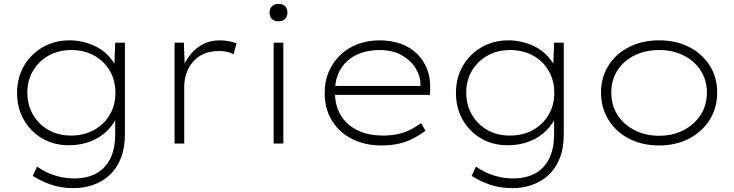

<svg xmlns="http://www.w3.org/2000/svg" viewBox="-20 -740 3786 990"><path d="M361 230Q291 230 238.5 210.5Q186 191 149 167L171 119Q193 135 221.5 148.5Q250 162 286 171Q322 180 364 180Q427 180 474 155.5Q521 131 547.5 80Q574 29 574 -49V-139L589 -151Q570 -103 534 -67Q498 -31 447 -11Q396 9 335 9Q258 9 198 -26Q138 -61 103 -122Q68 -183 68 -261Q68 -340 104 -401Q140 -462 201 -497Q262 -532 339 -532Q372 -532 405 -524.5Q438 -517 466.5 -504Q495 -491 519 -471Q543 -451 561 -425.5Q579 -400 590 -369L569 -382L574 -520H624V-48Q624 23 603.5 75Q583 127 547 161Q511 195 462.5 212.5Q414 230 361 230ZM346 -41Q413 -41 464.5 -69.5Q516 -98 545.5 -147.5Q575 -197 575 -261Q575 -326 545.5 -376Q516 -426 464.5 -454Q413 -482 347 -482Q282 -482 231 -453.5Q180 -425 150.5 -375.5Q121 -326 121 -262Q121 -199 150 -149Q179 -99 229.5 -70Q280 -41 346 -41Z M880 0V-520H928L933 -394L922 -388Q936 -428 963 -460.5Q990 -493 1027.5 -512.5Q1065 -532 1113 -532Q1138 -532 1161 -527.5Q1184 -523 1200 -516L1184 -460Q1167 -470 1146.5 -473.5Q1126 -477 1110 -477Q1064 -477 1030.5 -462Q997 -447 974.5 -420.5Q952 -394 941 -361.5Q930 -329 930 -295V0Z M1391 0V-520H1441V0ZM1416 -630Q1394 -630 1382 -642Q1370 -654 1370 -675Q1370 -695 1382 -707.5Q1394 -720 1416 -720Q1438 -720 1450 -708Q1462 -696 1462 -675Q1462 -655 1450 -642.5Q1438 -630 1416 -630Z M1947 10Q1861 10 1794.5 -24Q1728 -58 1691 -119Q1654 -180 1654 -261Q1654 -322 1675.5 -371Q1697 -420 1735 -456.5Q1773 -493 1825 -512.5Q1877 -532 1937 -532Q1997 -532 2046 -514.5Q2095 -497 2129.5 -463.5Q2164 -430 2182 -384Q2200 -338 2198 -282L2197 -251H1694V-297H2170L2149 -283L2148 -307Q2148 -347 2123.5 -387.5Q2099 -428 2052 -455Q2005 -482 1936 -482Q1873 -482 1821 -458.5Q1769 -435 1738 -386.5Q1707 -338 1707 -264Q1707 -196 1737 -146Q1767 -96 1822.5 -68.5Q1878 -41 1957 -41Q2010 -41 2055 -54.5Q2100 -68 2151 -105L2174 -66Q2148 -46 2114.5 -28Q2081 -10 2039.5 0Q1998 10 1947 10Z M2624 230Q2554 230 2501.5 210.5Q2449 191 2412 167L2434 119Q2456 135 2484.5 148.5Q2513 162 2549 171Q2585 180 2627 180Q2690 180 2737 155.5Q2784 131 2810.5 80Q2837 29 2837 -49V-139L2852 -151Q2833 -103 2797 -67Q2761 -31 2710 -11Q2659 9 2598 9Q2521 9 2461 -26Q2401 -61 2366 -122Q2331 -183 2331 -261Q2331 -340 2367 -401Q2403 -462 2464 -497Q2525 -532 2602 -532Q2635 -532 2668 -524.5Q2701 -517 2729.5 -504Q2758 -491 2782 -471Q2806 -451 2824 -425.5Q2842 -400 2853 -369L2832 -382L2837 -520H2887V-48Q2887 23 2866.5 75Q2846 127 2810 161Q2774 195 2725.5 212.5Q2677 230 2624 230ZM2609 -41Q2676 -41 2727.5 -69.5Q2779 -98 2808.5 -147.5Q2838 -197 2838 -261Q2838 -326 2808.5 -376Q2779 -426 2727.5 -454Q2676 -482 2610 -482Q2545 -482 2494 -453.5Q2443 -425 2413.5 -375.5Q2384 -326 2384 -262Q2384 -199 2413 -149Q2442 -99 2492.5 -70Q2543 -41 2609 -41Z M3379 10Q3291 10 3223.5 -25Q3156 -60 3117.5 -122Q3079 -184 3079 -263Q3079 -341 3117.5 -402Q3156 -463 3223.5 -497.5Q3291 -532 3379 -532Q3466 -532 3533.5 -497.5Q3601 -463 3639.5 -402Q3678 -341 3678 -263Q3678 -184 3639.5 -122.5Q3601 -61 3533.5 -25.5Q3466 10 3379 10ZM3379 -40Q3449 -40 3505 -69Q3561 -98 3593 -148Q3625 -198 3625 -263Q3625 -326 3593 -376Q3561 -426 3505 -454Q3449 -482 3379 -482Q3307 -482 3251 -454Q3195 -426 3163.5 -376.5Q3132 -327 3132 -263Q3132 -198 3163.5 -148Q3195 -98 3251.5 -69Q3308 -40 3379 -40Z"/></svg>

Font: Lexend Exa ExtraLight
Style: Regular
Weight: 250
Designer: Bonnie Shaver-Troup, Thomas Jockin
Foundry: Lexend
Version: Version 1.007